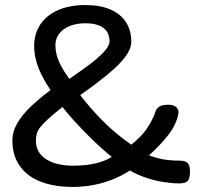

<svg xmlns="http://www.w3.org/2000/svg" viewBox="-20 -726 810 759"><path d="M268 13Q195 13 141.5 -7.5Q88 -28 58.5 -69.5Q29 -111 29 -170Q29 -206 49 -240Q69 -274 103.5 -306.5Q138 -339 180 -370Q161 -397 146 -426.5Q131 -456 123 -486Q115 -516 115 -543Q115 -593 139.5 -629.5Q164 -666 209.5 -686Q255 -706 318 -706Q377 -706 417.5 -688Q458 -670 478.5 -637.5Q499 -605 499 -561Q499 -537 481.5 -510.5Q464 -484 434.5 -457Q405 -430 369.5 -403Q334 -376 297 -350Q332 -305 367.5 -267.5Q403 -230 437 -201.5Q471 -173 499 -154Q539 -186 560.5 -217.5Q582 -249 594 -283Q597 -295 608 -303.5Q619 -312 645 -312Q662 -312 671 -306.5Q680 -301 683.5 -293Q687 -285 685 -276Q677 -233 644.5 -191.5Q612 -150 569 -112Q585 -106 603 -101Q621 -96 642.5 -93.5Q664 -91 689 -91Q712 -91 721.5 -82Q731 -73 731 -49Q731 -20 722 -10.5Q713 -1 688 -1Q660 -1 625.5 -6.5Q591 -12 557 -23.5Q523 -35 493 -52Q465 -33 428.5 -18Q392 -3 351 5Q310 13 268 13ZM268 -71Q321 -71 359.5 -80.5Q398 -90 422 -106Q404 -120 380.5 -141Q357 -162 330.5 -188.5Q304 -215 277.5 -243.5Q251 -272 227 -303Q194 -277 173.5 -258.5Q153 -240 141.5 -226Q130 -212 126 -199Q122 -186 122 -171Q122 -137 141 -115Q160 -93 193 -82Q226 -71 268 -71ZM254 -414Q281 -433 309.5 -453Q338 -473 361 -492.5Q384 -512 398.5 -530Q413 -548 413 -563Q413 -597 389 -615.5Q365 -634 317 -634Q283 -634 256.5 -623.5Q230 -613 214.5 -593.5Q199 -574 199 -547Q199 -530 203.5 -511Q208 -492 220 -468.5Q232 -445 254 -414Z"/></svg>

Font: Fredoka SemiExpanded
Style: Regular
Weight: 400
Width: 6
Designer: Ben Nathan
Foundry: Milena B. Brandão, Ben Nathan
Version: Version 2.001